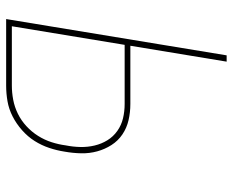

<svg xmlns="http://www.w3.org/2000/svg" viewBox="-88 -688 775 640"><g transform="rotate(90 300.0 -367.5)"><path d="M43 0 164 -735H185L132 -414H326Q354 -414 380 -408Q406 -402 427.5 -387.5Q449 -373 463 -351Q477 -329 484 -303.5Q491 -278 490.5 -250.5Q490 -223 485 -195Q481 -169 472.5 -143.5Q464 -118 449.5 -95Q435 -72 413.5 -53Q392 -34 367.5 -21.5Q343 -9 317 -4.5Q291 0 265 0ZM67 -19H265Q288 -19 312 -23.5Q336 -28 358.5 -39Q381 -50 400 -67.5Q419 -85 432.5 -106.5Q446 -128 453.5 -151.5Q461 -175 464 -198Q469 -223 469.5 -247.5Q470 -272 464.5 -295Q459 -318 447 -337.5Q435 -357 416 -370.5Q397 -384 374 -389.5Q351 -395 326 -395H129Z"/></g></svg>

Font: Iosevka Thin Extended Oblique
Style: Regular
Weight: 100
Width: 7
Italic angle: -9°
Monospace: yes
Designer: Belleve Invis
Foundry: Belleve Invis
Version: Version 32.5.0; ttfautohint (v1.8.4)